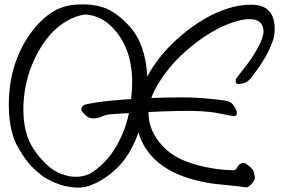

<svg xmlns="http://www.w3.org/2000/svg" viewBox="-20 -858 1309 883"><path d="M1243.2 -725.6Q1243.2 -697.8 1237.5 -679Q1231.9 -660.2 1215.3 -623.5Q1190.9 -572.3 1133.3 -498Q1115.2 -477.1 1095.2 -474.1Q1093.3 -473.6 1087.6 -472.7Q1082 -471.7 1079.1 -471.4Q1076.2 -471.2 1071.8 -472.2Q1067.4 -473.1 1064.5 -476.6Q1062.5 -494.6 1068.4 -500Q1077.6 -511.2 1094.7 -533.9Q1111.8 -556.6 1120.1 -566.9Q1142.6 -595.7 1167.2 -640.9Q1191.9 -686 1191.9 -713.4Q1191.9 -717.8 1191.4 -720.2Q1187 -770 1127.4 -770Q1103 -770 1072.3 -761.7Q980 -736.3 881.8 -661.9Q783.7 -587.4 723.1 -497.1Q689.9 -447.3 675.8 -407.2Q748 -410.2 815.4 -410.2Q906.7 -410.2 1012.2 -396Q1041.5 -392.1 1051.8 -376Q1052.2 -375 1056.2 -369.4Q1060.1 -363.8 1061.3 -361.6Q1062.5 -359.4 1064.9 -354.5Q1067.4 -349.6 1068.4 -345.7Q1069.3 -341.8 1069.3 -337.9Q1069.3 -334 1067.9 -329.6Q1065.4 -326.2 1061.8 -325Q1058.1 -323.7 1055.4 -324Q1052.7 -324.2 1047.1 -325.2Q1041.5 -326.2 1040 -326.2Q1025.9 -329.6 999.8 -334.2Q973.6 -338.9 963.9 -340.8Q912.6 -348.1 839.8 -348.1Q797.9 -348.1 715.8 -345.2Q711.9 -345.2 663.1 -342.8V-336.9Q663.1 -270.5 708.5 -209.5Q741.2 -166.5 784.4 -140.6Q827.6 -114.7 891.6 -97.7Q968.8 -77.1 1048.8 -75.2H1050.8Q1057.1 -75.2 1060.8 -76.7Q1064.5 -78.1 1065.9 -80.1Q1067.4 -82 1070.1 -86.9Q1072.8 -91.8 1075.2 -95.2Q1085.9 -108.9 1100.1 -108.9Q1102.1 -108.9 1106 -107.9Q1118.2 -100.6 1122.1 -97.2Q1126 -93.8 1138.2 -82.5Q1143.1 -78.1 1145.5 -72.3Q1147.9 -66.4 1149.4 -56.9Q1150.9 -47.4 1151.9 -44.4Q1152.3 -43.5 1152.3 -41Q1152.3 -29.3 1138.4 -13.7Q1124.5 2 1113.8 3.9Q1085 -1 1029.3 -6.1Q973.6 -11.2 947.8 -15.1Q763.2 -44.9 676.8 -140.6Q632.8 -190.4 617.2 -249Q591.8 -178.2 555.7 -128.4Q527.3 -88.9 483.9 -55.2Q440.4 -21.5 396.5 -5.9Q371.1 4.9 339.4 4.9Q315.4 4.9 277.8 -2.4Q233.4 -14.2 187 -40.5Q139.2 -74.2 110.4 -109.4Q81.5 -144.5 51.8 -201.2Q20.5 -272.9 20.5 -377.9Q20.5 -395 21 -403.8Q26.4 -537.6 84 -646Q127 -726.6 188.7 -779.3Q250.5 -832 330.6 -836.9Q350.1 -837.9 360.4 -837.9L378.9 -837.4Q441.9 -834 485.8 -810.5Q529.8 -787.1 573.7 -739.3Q649.9 -656.2 657.2 -505.9Q714.4 -612.3 818.4 -699Q922.4 -785.6 1025.4 -818.4Q1081.1 -836.4 1135.3 -836.4Q1243.2 -836.4 1243.2 -725.6ZM572.8 -337.9Q494.1 -333.5 480 -331.5Q462.9 -329.1 450.7 -323.2Q431.2 -313.5 411.6 -313.5Q398.9 -313.5 387.2 -317.9Q370.1 -328.1 355 -348.6Q354 -350.6 354 -355Q354 -362.8 358.9 -368.7Q363.8 -374.5 371.6 -377Q381.3 -379.9 399.9 -382.8Q418.5 -385.7 424.3 -387.2Q482.9 -396 583 -402.3Q587.9 -444.8 587.9 -479Q587.9 -571.3 557.6 -640.6Q530.3 -703.1 482.2 -745.6Q434.1 -788.1 370.6 -791.5Q319.3 -783.2 273.7 -753.2Q228 -723.1 194.6 -679.2Q161.1 -635.3 136.5 -581.5Q111.8 -527.8 99.6 -470Q87.4 -412.1 87.4 -356Q87.4 -245.1 133.3 -174.3Q158.7 -135.3 194.8 -101.1Q231 -66.9 267.6 -56.6Q295.4 -44.9 328.1 -44.9Q380.4 -44.9 416 -74.2Q476.1 -117.2 516.4 -188Q556.6 -258.8 572.8 -336.9Z"/></svg>

Font: Avessa
Style: Medium
Weight: 500
Designer: Arman Khorramak
Foundry: Arman Khorramak
Version: Version 1.000; ttfautohint (v1.8.1)